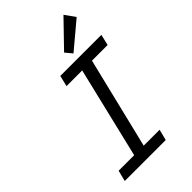

<svg xmlns="http://www.w3.org/2000/svg" viewBox="-275 -1020 1110 1110"><g transform="rotate(-45 280.0 -465.0)"><path d="M50 0 67 -67H194L328 -626H200L216 -693H552L536 -626H408L272 -67H402L385 0ZM362 -731 327 -773 479 -930 524 -867Z"/></g></svg>

Font: Ubuntu Sans Mono
Style: Italic
Weight: 400
Italic angle: -13.5°
Monospace: yes
Designer: Dalton Maag Ltd
Foundry: Dalton Maag Ltd
Version: Version 1.006